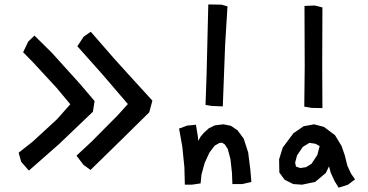

<svg xmlns="http://www.w3.org/2000/svg" viewBox="-20 -783 1686 879"><path d="M395.5 -637.7 501 -516.6 564.5 -446.3 677.7 -322.3 663.1 -268.6 533.2 -140.6 394.5 -4.9 362.3 -28.3 330.1 -70.3 399.4 -134.8 517.6 -253.9 565.4 -306.6 447.3 -444.3 334 -571.3 363.3 -615.2ZM137.7 -620.1 217.8 -541 345.7 -399.4 413.1 -320.3 405.3 -271.5 251 -124 112.3 -2 77.1 -42 65.4 -84 129.9 -134.8 241.2 -237.3 301.8 -305.7 238.3 -381.8 130.9 -498 85.9 -543.9 109.4 -592.8Z M1021.5 -753.9 1010.7 -578.1 1000 -295.9 949.2 -297.9 920.9 -302.7 925.8 -441.4 933.6 -762.7 994.1 -761.7ZM799.8 -194.3 836.9 -208 877 -211.9 885.7 -159.2 887.7 -137.7 897.5 -156.2 913.1 -174.8 935.5 -195.3 962.9 -209 1002.9 -213.9 1037.1 -207 1067.4 -186.5 1095.7 -148.4 1116.2 -85 1126 -6.8 1130.9 49.8 1089.8 59.6H1043.9L1042 8.8L1035.2 -53.7L1022.5 -101.6L1008.8 -122.1L996.1 -129.9L983.4 -127.9L962.9 -116.2L938.5 -84L917 -37.1L902.3 16.6L898.4 56.6L858.4 62.5H826.2L824.2 -16.6L814.5 -112.3Z M1374 -755.9 1420.9 -757.8 1456.1 -749 1455.1 -481.4 1456.1 -288.1 1406.2 -289.1 1373 -294.9 1375 -476.6ZM1443.4 -114.3 1423.8 -125 1396.5 -128.9 1366.2 -110.4 1339.8 -71.3 1331.1 -38.1 1335 -20.5 1354.5 -13.7 1380.9 -17.6 1406.2 -33.2 1432.6 -73.2ZM1486.3 -21.5 1471.7 8.8 1422.9 49.8 1362.3 62.5 1322.3 59.6 1283.2 40 1258.8 6.8 1257.8 -53.7 1274.4 -107.4 1323.2 -172.9 1370.1 -205.1 1418 -213.9 1462.9 -202.1 1513.7 -164.1 1543.9 -114.3 1558.6 -71.3 1570.3 -24.4 1586.9 11.7 1605.5 38.1 1573.2 62.5 1530.3 76.2 1511.7 45.9 1494.1 7.8Z"/></svg>

Font: Nishiki-teki-lili
Style: Regular
Weight: 500
Designer: Umihotaru
Foundry: Umihotaru
Version: Version 3.99j (2024-03-05)